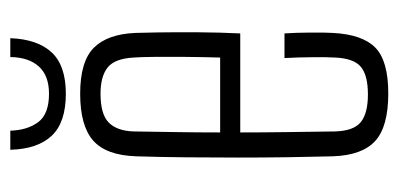

<svg xmlns="http://www.w3.org/2000/svg" viewBox="-225 -561 792 382"><g transform="rotate(-90 171.0 -370.0)"><path d="M176 6.5Q110 6.5 81.5 -19.5Q53 -45.5 51 -104Q50 -145 49.2 -193.2Q48.5 -241.5 48.5 -292.5Q48.5 -343.5 49 -395.2Q49.5 -447 51 -495Q53 -555 82.5 -580.8Q112 -606.5 175.5 -606.5Q239.5 -606.5 266.8 -579.5Q294 -552.5 296.5 -497Q297 -485.5 297.5 -451.5Q298 -417.5 297.8 -373.2Q297.5 -329 295.5 -288H98.5Q98.5 -241.5 99.2 -194Q100 -146.5 100.5 -99.5Q101.5 -62.5 119 -48.2Q136.5 -34 174 -34Q212.5 -34 229.2 -48.2Q246 -62.5 247.5 -99.5Q248.5 -114.5 248.2 -143.5Q248 -172.5 246.5 -200H295.5Q297 -178.5 297.2 -149.2Q297.5 -120 296.5 -104Q293.5 -45 267.2 -19.2Q241 6.5 176 6.5ZM98.5 -328H247.5Q248.5 -361.5 248.8 -396.8Q249 -432 248.8 -460Q248.5 -488 247.5 -500Q245.5 -537.5 227.8 -551.8Q210 -566 175.5 -566Q134.5 -566 118 -549.5Q101.5 -533 100.5 -500Q100 -459 99.2 -416Q98.5 -373 98.5 -328ZM175.5 -635Q118.5 -635 92 -663Q65.5 -691 64 -745.5H102Q103 -711.5 119 -690Q135 -668.5 175.5 -668.5Q211.5 -668.5 229.8 -688.8Q248 -709 248.5 -745.5H286Q284 -691.5 257.8 -663.2Q231.5 -635 175.5 -635Z"/></g></svg>

Font: Big Shoulders Text Thin ExtraLight
Style: Regular
Weight: 250
Version: Version 2.002